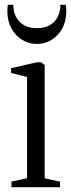

<svg xmlns="http://www.w3.org/2000/svg" viewBox="-20 -775 294 795"><path d="M27.5 0V-23L92 -37V-456L26 -473V-492.5L131.5 -517H150.5L165 -506V-36.5L228.5 -23V0ZM132.5 -593Q100 -593 72.2 -609.8Q44.5 -626.5 27.5 -657Q10.5 -687.5 10.5 -728.5Q10.5 -735.5 11 -741.5Q11.5 -747.5 12.5 -755H35Q35 -750 35.5 -745Q36 -740 36.5 -735.5Q39.5 -715.5 50.8 -697.8Q62 -680 82.2 -669.2Q102.5 -658.5 132.5 -658.5Q163 -658.5 183.2 -669.2Q203.5 -680 214.5 -697.8Q225.5 -715.5 228.5 -735.5Q229.5 -740 229.8 -745Q230 -750 230 -755H252.5Q253.5 -747.5 254 -741.5Q254.5 -735.5 254.5 -728.5Q254.5 -687.5 237.8 -657Q221 -626.5 193 -609.8Q165 -593 132.5 -593Z"/></svg>

Font: Merriweather 120pt Light
Style: Regular
Weight: 300
Version: Version 2.100